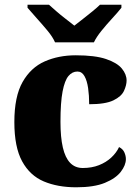

<svg xmlns="http://www.w3.org/2000/svg" viewBox="-20 -786 593 816"><path d="M304 10Q225 10 166 -15Q107 -40 74 -100.5Q41 -161 41 -267Q41 -376 76 -437.5Q111 -499 170 -525Q229 -551 302 -551Q384 -551 431 -535Q478 -519 498 -494.5Q518 -470 518 -444Q518 -424 507 -400Q496 -376 462 -359.5Q428 -343 359 -343Q359 -380 354.5 -411.5Q350 -443 339 -462.5Q328 -482 309 -482Q287 -482 271 -463Q255 -444 246 -397.5Q237 -351 237 -268Q237 -203 247 -159.5Q257 -116 278 -94Q299 -72 332 -72Q370 -72 400.5 -84Q431 -96 453 -116.5Q475 -137 486 -161Q502 -153 508.5 -138.5Q515 -124 515 -110Q515 -84 493.5 -56Q472 -28 426 -9Q380 10 304 10ZM214 -606Q204 -629 182 -655.5Q160 -682 136.5 -708Q113 -734 97 -753V-766H188Q199 -756 218.5 -739Q238 -722 259.5 -705.5Q281 -689 296 -677Q311 -689 332.5 -705.5Q354 -722 374.5 -739Q395 -756 405 -766H496V-753Q481 -734 457 -708Q433 -682 411.5 -655.5Q390 -629 379 -606Z"/></svg>

Font: Noto Serif Hebrew Black
Style: Regular
Weight: 900
Version: Version 2.003